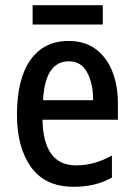

<svg xmlns="http://www.w3.org/2000/svg" viewBox="-20 -706 513 736"><path d="M243 -549Q304 -549 346 -518.5Q388 -488 410 -433.5Q432 -379 432 -308V-247H143Q146 -72 272 -72Q342 -72 409 -110V-25Q376 -7 340.5 1.5Q305 10 262 10Q153 10 99 -65.5Q45 -141 45 -266Q45 -403 96.5 -476Q148 -549 243 -549ZM244 -471Q153 -471 145 -322H337Q337 -386 314 -428.5Q291 -471 244 -471ZM374 -686V-612H105V-686Z"/></svg>

Font: Noto Sans Lao UI Cond Med
Style: Regular
Weight: 500
Width: 3
Designer: Monotype Design Team
Foundry: Monotype Imaging Inc.
Version: Version 2.000; ttfautohint (v1.8.4.7-5d5b)